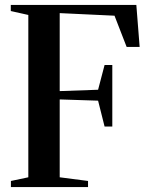

<svg xmlns="http://www.w3.org/2000/svg" viewBox="-20 -763 610 783"><path d="M95.5 -40V-702L24 -718V-743H536L549.5 -571.5H496.5L447 -699L223.5 -709.5V-391.5L380 -397L406.5 -498H438V-247H406.5L380 -352.5L223.5 -357.5V-40L339 -25V0H24.5V-25Z"/></svg>

Font: Merriweather 120pt SemiBold
Style: Regular
Weight: 600
Version: Version 2.100